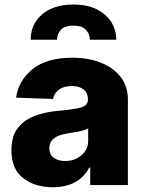

<svg xmlns="http://www.w3.org/2000/svg" viewBox="-20 -803 626 833"><path d="M208.8 9.2Q130.7 9.2 80.1 -30.5Q29.5 -70.3 29.5 -151.3Q29.5 -211.6 57.2 -247.3Q84.9 -283 131 -300.2Q177.2 -317.5 232.2 -322.1Q302.2 -328.1 331.9 -337Q361.5 -345.9 361.5 -370.7V-372.5Q361.5 -399.9 342.7 -414.8Q323.9 -429.7 291.9 -429.7Q257.5 -429.7 236.5 -414.8Q215.6 -399.9 209.9 -373.6L49.7 -379.3Q60 -453.8 121.6 -503.2Q183.2 -552.6 293.3 -552.6Q362.9 -552.6 417.4 -531.1Q471.9 -509.6 503.4 -469.1Q534.8 -428.6 534.8 -370.7V0H371.4V-76H367.2Q321.7 9.2 208.8 9.2ZM262.4 -104.4Q304 -104.4 333.3 -129.3Q362.6 -154.1 362.6 -193.9V-245.7Q348 -237.9 321.6 -232.6Q295.1 -227.3 271 -223.7Q193.9 -212 193.9 -159.8Q193.9 -132.8 213.1 -118.6Q232.2 -104.4 262.4 -104.4ZM113.3 -630.7Q112.9 -697.8 162.8 -740.6Q212.7 -783.4 298.3 -783.4Q383.2 -783.4 433.6 -740.6Q484 -697.8 484.4 -630.7H370Q369.7 -654.5 353.2 -673.1Q336.6 -691.8 298.3 -691.8Q259.6 -691.8 243.4 -672.9Q227.3 -654.1 227.6 -630.7Z"/></svg>

Font: Inter UI Extra Bold
Style: Regular
Weight: 800
Designer: Rasmus Andersson
Foundry: rsms
Version: 3.2;8d6f07862